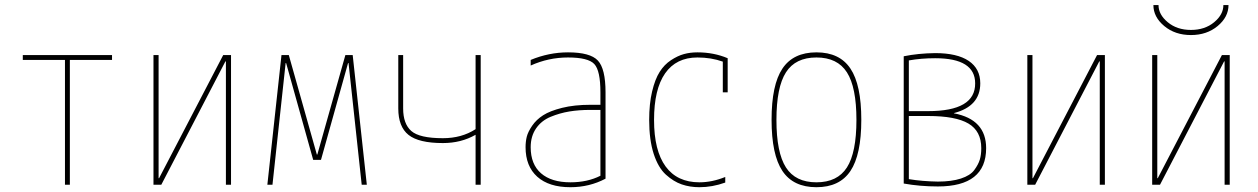

<svg xmlns="http://www.w3.org/2000/svg" viewBox="-20 -740 5040 769"><path d="M240.2 -500H71.3V-519.5H428.7V-500H259.8V0H240.2Z M617.2 -26.4 874 -519.5H905.3V0H884.8V-494.1H882.8L626 0H594.7V-519.5H615.2V-26.4Z M1251 -121.1 1363.3 -519.5H1392.6L1449.2 0H1428.7L1376 -487.3H1374L1265.6 -99.6H1234.4L1126 -487.3H1124L1071.3 0H1050.8L1107.4 -519.5H1136.7L1249 -121.1Z M1905.3 -519.5V0H1884.8V-200.2Q1827.1 -167 1753.9 -167Q1657.2 -167 1616.2 -199.7Q1575.2 -232.4 1575.2 -305.7V-519.5H1594.7V-305.7Q1594.7 -244.1 1627.4 -215.3Q1660.2 -186.5 1753.9 -186.5Q1829.1 -186.5 1884.8 -222.7V-519.5Z M2264.6 9.8Q2178.7 9.8 2131.8 -32.2Q2085 -74.2 2085 -150.4Q2085 -172.9 2089.8 -192.4Q2094.7 -211.9 2111.3 -236.3Q2127.9 -260.7 2155.3 -278.3Q2182.6 -295.9 2231.4 -308.1Q2280.3 -320.3 2344.7 -320.3H2384.8V-370.1Q2384.8 -457 2360.4 -483.4Q2335.9 -509.8 2254.9 -509.8Q2176.8 -509.8 2105.5 -477.5V-500Q2178.7 -530.3 2254.9 -530.3Q2343.8 -530.3 2374.5 -497.6Q2405.3 -464.8 2405.3 -370.1V-24.4Q2340.8 9.8 2264.6 9.8ZM2384.8 -299.8H2344.7Q2298.8 -299.8 2260.3 -293.5Q2221.7 -287.1 2185.1 -272Q2148.4 -256.8 2127 -225.6Q2105.5 -194.3 2105.5 -150.4Q2105.5 -82 2147 -45.9Q2188.5 -9.8 2264.6 -9.8Q2333 -9.8 2384.8 -36.1Z M2875 -493.2Q2828.1 -509.8 2773.4 -509.8Q2688.5 -509.8 2644 -446.3Q2599.6 -382.8 2599.6 -259.8Q2599.6 -136.7 2646 -73.2Q2692.4 -9.8 2781.2 -9.8Q2832 -9.8 2884.8 -31.2V-8.8Q2833 9.8 2781.2 9.8Q2743.2 9.8 2710.4 -1.5Q2677.7 -12.7 2647 -40.5Q2616.2 -68.4 2598.1 -124Q2580.1 -179.7 2580.1 -259.8Q2580.1 -324.2 2591.8 -373.5Q2603.5 -422.9 2622.1 -452.1Q2640.6 -481.4 2667.5 -499Q2694.3 -516.6 2719.2 -523.4Q2744.1 -530.3 2773.4 -530.3Q2838.9 -530.3 2894.5 -506.8V-370.1H2875Z M3386.2 -55.2Q3342.8 9.8 3250 9.8Q3157.2 9.8 3113.8 -55.2Q3070.3 -120.1 3070.3 -260.3Q3070.3 -400.4 3113.8 -465.3Q3157.2 -530.3 3250 -530.3Q3342.8 -530.3 3386.2 -465.3Q3429.7 -400.4 3429.7 -260.3Q3429.7 -120.1 3386.2 -55.2ZM3127.9 -69.3Q3166 -9.8 3250 -9.8Q3334 -9.8 3372.1 -69.3Q3410.2 -128.9 3410.2 -259.8Q3410.2 -390.6 3372.1 -450.2Q3334 -509.8 3250 -509.8Q3166 -509.8 3127.9 -450.2Q3089.8 -390.6 3089.8 -259.8Q3089.8 -128.9 3127.9 -69.3Z M3620.1 -294.9H3697.3Q3886.7 -294.9 3885.7 -406.2Q3885.7 -506.8 3725.6 -506.8Q3669.9 -506.8 3620.1 -498ZM3620.1 -275.4V-22.5Q3673.8 -13.7 3736.3 -12.7Q3791 -12.7 3828.6 -24.9Q3866.2 -37.1 3882.3 -59.1Q3898.4 -81.1 3904.3 -100.6Q3910.2 -120.1 3910.2 -146.5Q3910.2 -214.8 3858.9 -245.1Q3807.6 -275.4 3697.3 -275.4ZM3929.7 -146.5Q3929.7 6.8 3736.3 6.8Q3665 6.8 3599.6 -4.9V-514.6Q3657.2 -526.4 3725.6 -527.3Q3813.5 -527.3 3859.9 -496.1Q3906.2 -464.8 3906.2 -406.2Q3906.2 -314.5 3800.8 -287.1V-286.1Q3929.7 -261.7 3929.7 -146.5Z M4117.2 -26.4 4374 -519.5H4405.3V0H4384.8V-494.1H4382.8L4126 0H4094.7V-519.5H4115.2V-26.4Z M4617.2 -26.4 4874 -519.5H4905.3V0H4884.8V-494.1H4882.8L4626 0H4594.7V-519.5H4615.2V-26.4ZM4879.9 -719.7H4900.4Q4900.4 -671.9 4856.9 -635.7Q4813.5 -599.6 4750 -599.6Q4686.5 -599.6 4643.1 -635.7Q4599.6 -671.9 4599.6 -719.7H4620.1Q4620.1 -681.6 4657.2 -650.9Q4694.3 -620.1 4750 -620.1Q4805.7 -620.1 4842.8 -650.9Q4879.9 -681.6 4879.9 -719.7Z"/></svg>

Font: Mgen+ 1mn thin
Style: Regular
Weight: 100
Designer: [Source Han Sans]
Ryoko NISHIZUKA  (kana & ideographs); Paul D. Hunt (Latin, Greek & Cyrillic); Wenlong ZHANG  (bopomofo
Version: Version 1.059.20150602